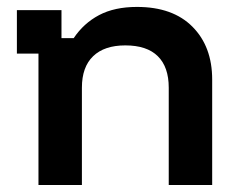

<svg xmlns="http://www.w3.org/2000/svg" viewBox="-20 -529 682 549"><path d="M90 0V-375.8H28.3V-500H155.8V-420H190.8Q219.2 -462.5 263.3 -485.8Q307.5 -509.2 371.7 -509.2Q474.2 -509.2 530.4 -452.5Q586.7 -395.8 586.7 -301.7V0H462.5V-278.3Q462.5 -337.5 431.2 -368.3Q400 -399.2 338.3 -399.2Q278.3 -399.2 246.3 -368.3Q214.2 -337.5 214.2 -278.3V0Z"/></svg>

Font: Funnel Display SemiBold
Style: Regular
Weight: 600
Designer: NORD ID, Kristian Moeller
Foundry: Dicotype
Version: Version 1.000